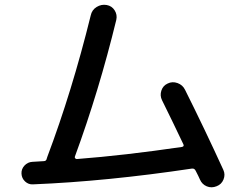

<svg xmlns="http://www.w3.org/2000/svg" viewBox="-20 -772 1040 807"><path d="M118.2 2.9Q99.6 3.9 85.4 -9.3Q71.3 -22.5 70.3 -42Q69.3 -61.5 83 -76.2Q96.7 -90.8 116.2 -91.8L164.1 -94.7Q174.8 -94.7 176.8 -106.4Q176.8 -108.4 178.7 -112.3Q282.2 -386.7 361.3 -707Q366.2 -730.5 386.2 -742.7Q406.2 -754.9 428.2 -751Q450.2 -747.1 461.9 -728.5Q473.6 -710 468.8 -688.5Q395.5 -387.7 294.9 -114.3Q293 -110.4 295.9 -106.9Q298.8 -103.5 302.7 -103.5Q504.9 -119.1 744.1 -154.3Q754.9 -156.2 751 -165Q707 -257.8 661.1 -350.6Q651.4 -370.1 658.2 -391.1Q665 -412.1 684.6 -420.9Q704.1 -430.7 726.1 -422.9Q748 -415 757.8 -394.5Q838.9 -232.4 918.9 -57.6Q927.7 -38.1 919.4 -17.6Q911.1 2.9 890.6 10.7Q869.1 19.5 849.1 11.2Q829.1 2.9 820.3 -17.6Q815.4 -29.3 802.7 -53.7Q797.9 -64.5 787.1 -63.5Q428.7 -9.8 118.2 2.9Z"/></svg>

Font: Rounded-X Mgen+ 1mn medium
Style: Regular
Weight: 500
Designer: [Source Han Sans]
Ryoko NISHIZUKA  (kana & ideographs); Paul D. Hunt (Latin, Greek & Cyrillic); Wenlong ZHANG  (bopomofo
Version: Version 1.059.20150602